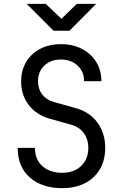

<svg xmlns="http://www.w3.org/2000/svg" viewBox="-20 -970 640 1000"><path d="M304 10Q198 10 135 -46Q72 -102 72 -200H162Q162 -139 201 -104.5Q240 -70 304 -70Q366 -70 403 -106Q440 -142 440 -200Q440 -244 416.5 -276.5Q393 -309 349 -321L238 -352Q169 -372 129.5 -423.5Q90 -475 90 -545Q90 -603 116 -647Q142 -691 189 -715.5Q236 -740 297 -740Q359 -740 406.5 -715.5Q454 -691 481 -647.5Q508 -604 508 -547H418Q418 -597 384 -628.5Q350 -660 297 -660Q244 -660 211 -628.5Q178 -597 178 -547Q178 -507 199.5 -478.5Q221 -450 260 -439L374 -407Q447 -387 487.5 -331.5Q528 -276 528 -200Q528 -104 467 -47Q406 10 304 10ZM259 -810 119 -950H218L300 -872L380 -950H481L342 -810Z"/></svg>

Font: JetBrains Mono NL
Style: Regular
Weight: 400
Monospace: yes
Designer: Philipp Nurullin, Konstantin Bulenkov
Foundry: JetBrains
Version: Version 2.305; ttfautohint (v1.8.4.7-5d5b)